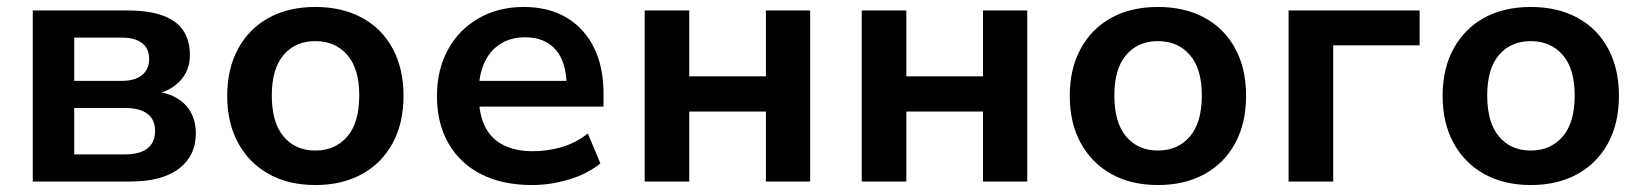

<svg xmlns="http://www.w3.org/2000/svg" viewBox="-20 -521 4714 551"><path d="M74 0V-491H344Q408 -491 448 -476Q488 -461 506.5 -432.5Q525 -404 525 -363Q525 -318 495.5 -287.5Q466 -257 417 -249V-259Q459 -256 486.5 -240Q514 -224 528 -198Q542 -172 542 -138Q542 -74 493.5 -37Q445 0 352 0ZM193 -78H340Q381 -78 403 -95Q425 -112 425 -145Q425 -178 403 -194.5Q381 -211 340 -211H193ZM193 -289H331Q367 -289 387.5 -305.5Q408 -322 408 -352Q408 -382 387.5 -397.5Q367 -413 331 -413H193Z M885 10Q808 10 751.5 -21.5Q695 -53 663.5 -110.5Q632 -168 632 -246Q632 -324 663.5 -381.5Q695 -439 751.5 -470Q808 -501 885 -501Q962 -501 1019 -470Q1076 -439 1107 -381.5Q1138 -324 1138 -246Q1138 -168 1107 -110.5Q1076 -53 1019 -21.5Q962 10 885 10ZM885 -89Q942 -89 976.5 -129Q1011 -169 1011 -247Q1011 -324 976.5 -363.5Q942 -403 885 -403Q828 -403 794 -363.5Q760 -324 760 -247Q760 -169 794 -129Q828 -89 885 -89Z M1507 10Q1422 10 1361 -21Q1300 -52 1267 -109.5Q1234 -167 1234 -245Q1234 -321 1265.5 -378.5Q1297 -436 1353.5 -468.5Q1410 -501 1483 -501Q1554 -501 1605 -471Q1656 -441 1684 -385.5Q1712 -330 1712 -252V-215H1336V-289H1622L1606 -274Q1606 -342 1575 -378Q1544 -414 1487 -414Q1446 -414 1416 -395Q1386 -376 1370 -341Q1354 -306 1354 -258V-249Q1354 -194 1371.5 -158.5Q1389 -123 1424 -105Q1459 -87 1510 -87Q1551 -87 1592 -99Q1633 -111 1667 -138L1703 -52Q1666 -22 1613 -6Q1560 10 1507 10Z M1830 0V-491H1958V-302H2178V-491H2305V0H2178V-201H1958V0Z M2453 0V-491H2581V-302H2801V-491H2928V0H2801V-201H2581V0Z M3303 10Q3226 10 3169.5 -21.5Q3113 -53 3081.5 -110.5Q3050 -168 3050 -246Q3050 -324 3081.5 -381.5Q3113 -439 3169.5 -470Q3226 -501 3303 -501Q3380 -501 3437 -470Q3494 -439 3525 -381.5Q3556 -324 3556 -246Q3556 -168 3525 -110.5Q3494 -53 3437 -21.5Q3380 10 3303 10ZM3303 -89Q3360 -89 3394.5 -129Q3429 -169 3429 -247Q3429 -324 3394.5 -363.5Q3360 -403 3303 -403Q3246 -403 3212 -363.5Q3178 -324 3178 -247Q3178 -169 3212 -129Q3246 -89 3303 -89Z M3678 0V-491H4054V-391H3806V0Z M4373 10Q4296 10 4239.5 -21.5Q4183 -53 4151.5 -110.5Q4120 -168 4120 -246Q4120 -324 4151.5 -381.5Q4183 -439 4239.5 -470Q4296 -501 4373 -501Q4450 -501 4507 -470Q4564 -439 4595 -381.5Q4626 -324 4626 -246Q4626 -168 4595 -110.5Q4564 -53 4507 -21.5Q4450 10 4373 10ZM4373 -89Q4430 -89 4464.5 -129Q4499 -169 4499 -247Q4499 -324 4464.5 -363.5Q4430 -403 4373 -403Q4316 -403 4282 -363.5Q4248 -324 4248 -247Q4248 -169 4282 -129Q4316 -89 4373 -89Z"/></svg>

Font: Nunito Sans 11pt
Style: Bold
Weight: 700
Version: Version 3.101;gftools[0.9.27]